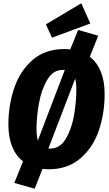

<svg xmlns="http://www.w3.org/2000/svg" viewBox="-20 -1011 664 1167"><path d="M616 -440Q616 -323 581 -219Q546 -115 469 -48.5Q392 18 274 18Q262 18 238 16L191 136L67 101L120 -30Q31 -101 31 -254Q31 -370 66 -474.5Q101 -579 177.5 -646Q254 -713 372 -713Q385 -713 407 -711L455 -829L577 -794L526 -666Q570 -632 593 -574.5Q616 -517 616 -440ZM202 -226Q202 -184 210 -157L374 -586H361Q303 -586 267.5 -526.5Q232 -467 217 -384Q202 -301 202 -226ZM444 -467Q444 -509 437 -533L274 -108H286Q344 -108 379.5 -167Q415 -226 429.5 -308Q444 -390 444 -467ZM529 -868 296 -782 259 -863 474 -991Z"/></svg>

Font: Fira Sans Condensed ExtraBold
Style: Italic
Weight: 800
Width: 3
Italic angle: -8°
Designer: bBox Type GmbH & Carrois Corporate GbR & Edenspiekermann AG
Foundry: bBox Type GmbH & Carrois Corporate GbR & Edenspiekermann AG
Version: Version 4.301